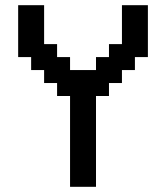

<svg xmlns="http://www.w3.org/2000/svg" viewBox="-20 -720 640 740"><path d="M250 0H350V-350H400V-400H450V-450H500V-500H550V-700H450V-550H400V-500H350V-450H250V-500H200V-550H150V-700H50V-500H100V-450H150V-400H200V-350H250Z"/></svg>

Font: Matrix Sans Video
Style: Regular
Weight: 400
Designer: Brad Neil
Version: Version 1.100